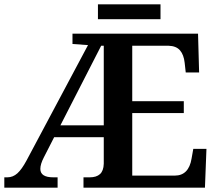

<svg xmlns="http://www.w3.org/2000/svg" viewBox="-20 -870 1013 890"><path d="M0 -48H14Q40 -48 60.5 -66.5Q81 -85 103 -126L388 -661L316 -666V-714H898L903 -534H841L836 -579Q832 -616 814.5 -636.5Q797 -657 761 -658H593V-401H832V-346H593V-56H790Q855 -56 868 -135L876 -180H937L930 0H367V-48H396Q427 -48 443.5 -63Q460 -78 461 -111V-234H231L183 -140Q167 -109 167 -87Q167 -48 227 -48H247V0H0ZM461 -289V-658H449L260 -289ZM434 -850H724V-781H434Z"/></svg>

Font: Noto Serif SemiBold
Style: Regular
Weight: 600
Designer: Monotype Design Team
Foundry: Monotype Imaging Inc.
Version: Version 1.001